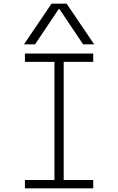

<svg xmlns="http://www.w3.org/2000/svg" viewBox="-20 -1020 640 1040"><path d="M115 0V-45H275V-685H115V-730H485V-685H325V-45H485V0ZM110 -780 259 -1000H341L490 -780H430L302 -971H298L170 -780Z"/></svg>

Font: M PLUS Code Latin Expanded Light
Style: Regular
Weight: 300
Width: 7
Designer: Coji Morishita
Foundry: UNDERFOREST DESIGN
Version: Version 1.002; ttfautohint (v1.8.3)